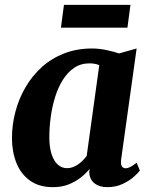

<svg xmlns="http://www.w3.org/2000/svg" viewBox="-20 -764 619 794"><path d="M481 -105Q478.5 -84.5 484 -76.2Q489.5 -68 500 -68Q507.5 -68 518 -73Q528.5 -78 545 -91L558.5 -59Q552.5 -50 534.2 -33.5Q516 -17 487.5 -3.5Q459 10 423 10Q391.5 10 371.2 -5.5Q351 -21 349 -51L350.5 -65.5Q335.5 -46.5 313.2 -29.2Q291 -12 262.8 -1Q234.5 10 199 10Q141.5 10 103.8 -17.2Q66 -44.5 47.8 -90.5Q29.5 -136.5 29.5 -192.5Q29.5 -248.5 43.8 -302.2Q58 -356 85.5 -403.2Q113 -450.5 153.2 -486.8Q193.5 -523 245.8 -543.2Q298 -563.5 361 -563.5Q389 -563.5 420 -557Q451 -550.5 472.5 -543L545 -563.5ZM390.5 -494.5Q381.5 -498.5 371.2 -500.2Q361 -502 350 -502Q314 -502 286.8 -483.5Q259.5 -465 239.8 -433.5Q220 -402 207.8 -362.2Q195.5 -322.5 189.8 -279.8Q184 -237 184 -196.5Q184 -155.5 193.2 -126.8Q202.5 -98 219 -83.2Q235.5 -68.5 257.5 -68.5Q270 -68.5 281.2 -72.8Q292.5 -77 302.8 -84Q313 -91 322 -100.2Q331 -109.5 338.5 -119ZM244.5 -744H519.5L507 -649.5H232Z"/></svg>

Font: Merriweather 28pt ExtraBold
Style: Italic
Weight: 800
Italic angle: -7.8°
Version: Version 2.101